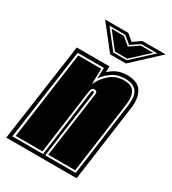

<svg xmlns="http://www.w3.org/2000/svg" viewBox="-193 -751 751 839"><g transform="rotate(30 182.5 -331.5)"><path d="M263 -542H183L88 -663H205L237 -636L276 -663H393ZM360 -649H279L234 -619L198 -649H118L191 -556H259ZM343 -642 257 -563H195L133 -642H195L233 -610L280 -642ZM-28 0 42 -495H207L206 -465Q223 -482 245 -491.5Q267 -501 294 -501Q348 -501 367.5 -469Q387 -437 380 -386L327 0ZM-8 -18H147L192 -353Q193 -366 200 -366Q206 -366 205 -355L158 -18H312L363 -388Q370 -439 352 -461Q334 -483 294 -483Q256 -483 229.5 -464.5Q203 -446 187 -423L189 -477H57ZM4 -27 65 -468H181L179 -388Q190 -418 220.5 -446Q251 -474 294 -474Q333 -474 346 -451.5Q359 -429 354 -390L304 -27H168L214 -356Q217 -375 201 -375Q187 -375 184 -356L139 -27Z"/></g></svg>

Font: Alumni Sans Collegiate One
Style: Italic
Weight: 400
Italic angle: -8°
Designer: Robert E. Leuschke
Foundry: Robert E. Leuschke
Version: Version 1.100